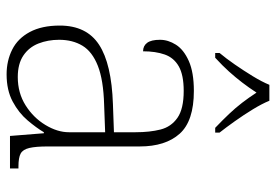

<svg xmlns="http://www.w3.org/2000/svg" viewBox="-144 -662 816 567"><g transform="rotate(90 263.5 -378.0)"><path d="M199 10Q159 10 126 -6.5Q93 -23 74 -58.5Q55 -94 55 -147Q55 -226 111.5 -263Q168 -300 287 -304L370 -307V-371Q370 -413 362 -444.5Q354 -476 327.5 -494.5Q301 -513 248 -513Q201 -513 175.5 -498.5Q150 -484 140.5 -457Q131 -430 131 -393Q115 -393 106 -405Q97 -417 97 -443Q97 -467 111.5 -490Q126 -513 159.5 -528Q193 -543 248 -543Q337 -543 374.5 -501Q412 -459 412 -383V-111Q412 -76 416.5 -57Q421 -38 433 -31.5Q445 -25 471 -25H477V0H381L373 -100H370Q357 -78 335 -52Q313 -26 279.5 -8Q246 10 199 10ZM207 -23Q254 -23 290.5 -46Q327 -69 348.5 -104.5Q370 -140 370 -174V-281L289 -278Q216 -276 174 -259.5Q132 -243 114.5 -214Q97 -185 97 -145Q97 -112 108 -84Q119 -56 143.5 -39.5Q168 -23 207 -23ZM136 -619Q152 -638 170 -664Q188 -690 204.5 -717Q221 -744 230 -766H277Q286 -744 302.5 -717Q319 -690 337.5 -664Q356 -638 371 -619V-606H357Q334 -628 316 -647Q298 -666 283 -685.5Q268 -705 253 -728Q238 -705 223 -685.5Q208 -666 191 -647Q174 -628 150 -606H136Z"/></g></svg>

Font: Noto Serif Thai ExtraLight
Style: Regular
Weight: 250
Version: Version 2.001